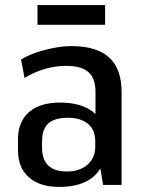

<svg xmlns="http://www.w3.org/2000/svg" viewBox="-20 -730 568 758"><path d="M357 -183V-367Q357 -421 329 -445.5Q301 -470 241 -470Q199 -470 156 -457.5Q113 -445 77 -422L63 -495Q89 -511 123 -522.5Q157 -534 193.5 -541Q230 -548 262 -548Q362 -548 411 -503Q460 -458 460 -367V0H387ZM214 8Q137 8 94 -30Q51 -68 51 -137V-180Q51 -249 94 -287Q137 -325 217 -325Q300 -325 347 -288.5Q394 -252 394 -183V-138Q394 -69 346.5 -30.5Q299 8 214 8ZM244 -53Q295 -53 325.5 -80Q356 -107 356 -150V-172Q356 -217 327.5 -241Q299 -265 247 -265Q196 -265 171 -243Q146 -221 146 -170V-148Q146 -100 170.5 -76.5Q195 -53 244 -53ZM395 -710V-632H128V-710Z"/></svg>

Font: Pathway Extreme SemiCondensed Medium
Style: Regular
Weight: 500
Width: 4
Version: Version 1.001;gftools[0.9.26]